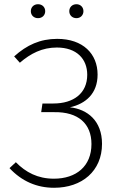

<svg xmlns="http://www.w3.org/2000/svg" viewBox="-20 -878 560 909"><path d="M160 -858C140 -858 126 -844 126 -825C126 -806 140 -792 160 -792C180 -792 194 -806 194 -825C194 -844 180 -858 160 -858ZM342 -858C322 -858 308 -844 308 -825C308 -806 322 -792 342 -792C361 -792 375 -806 375 -825C375 -844 361 -858 342 -858ZM236 11C368 11 463 -68 463 -197C463 -306 394 -361 311 -370C387 -387 442 -436 442 -525C442 -623 373 -694 251 -694C170 -694 107 -665 47 -611L74 -581C125 -625 180 -653 249 -653C343 -653 393 -599 393 -524C393 -436 328 -388 233 -388H181L175 -347H236C351 -349 413 -292 413 -196C413 -91 341 -32 235 -32C159 -32 102 -62 55 -110L25 -82C83 -20 154 11 236 11Z"/></svg>

Font: Fira Sans ExtraLight
Style: Regular
Weight: 200
Designer: bBox Type GmbH & Carrois Corporate GbR & Edenspiekermann AG
Foundry: bBox Type GmbH & Carrois Corporate GbR & Edenspiekermann AG
Version: Version 4.300;PS 004.300;hotconv 1.0.88;makeotf.lib2.5.64775